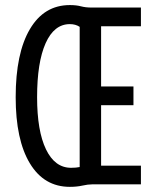

<svg xmlns="http://www.w3.org/2000/svg" viewBox="-20 -723 626 753"><path d="M253.9 9.8Q152.8 9.8 97.2 -82.3Q41.5 -174.3 41.5 -341.8Q41.5 -514.2 97.2 -608.6Q152.8 -703.1 253.9 -703.1Q279.3 -703.1 297.6 -698.2Q315.9 -693.4 338.4 -693.4H532.7V-620.1H376.5V-383.8H503.4V-310.5H376.5V-73.2H532.7V0H341.8Q324.7 0 303 4.9Q281.2 9.8 253.9 9.8ZM258.8 -64.9Q278.8 -64.9 292.5 -67.9V-617.7Q276.4 -628.4 253.9 -628.4Q192.4 -628.4 158.9 -553.5Q125.5 -478.5 125.5 -341.8Q125.5 -209.5 160.4 -137.2Q195.3 -64.9 258.8 -64.9Z"/></svg>

Font: Cascadia Mono NF SemiLight
Style: Regular
Weight: 350
Monospace: yes
Designer: Aaron Bell
Foundry: Saja Typeworks
Version: Version 2404.023; ttfautohint (v1.8.4)